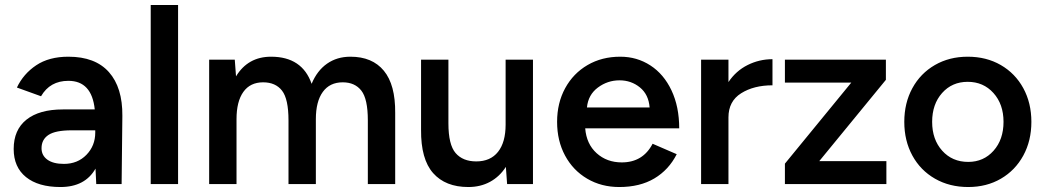

<svg xmlns="http://www.w3.org/2000/svg" viewBox="-20 -740 4202 772"><path d="M364 -62Q322 12 223 12Q134 12 84.5 -28Q35 -68 35 -141Q35 -218 86.5 -259Q138 -300 233 -300H361Q349 -415 255 -415Q181 -415 145 -353L48 -388Q74 -443 125.5 -477.5Q177 -512 255 -512Q363 -512 418 -450Q473 -388 472 -274L469 0H367ZM237 -81Q292 -81 327.5 -117.5Q363 -154 363 -207V-216H268Q203 -216 175 -197.5Q147 -179 147 -144Q147 -115 170.5 -98Q194 -81 237 -81Z M586 -720H696V0H586Z M821 -500H924L929 -433Q977 -512 1070 -512Q1195 -512 1233 -403Q1255 -456 1295 -484Q1335 -512 1389 -512Q1477 -512 1523.5 -455.5Q1570 -399 1569 -286V0H1459V-256Q1459 -342 1433 -375.5Q1407 -409 1358 -409Q1306 -409 1278 -370.5Q1250 -332 1250 -261V0H1140V-256Q1140 -342 1114 -375.5Q1088 -409 1038 -409Q986 -409 958.5 -370.5Q931 -332 931 -261V0H821Z M2014 -69Q1989 -30 1950.5 -9Q1912 12 1863 12Q1771 12 1721.5 -44Q1672 -100 1673 -218V-500H1783V-244Q1783 -158 1812 -124.5Q1841 -91 1895 -91Q1952 -91 1982.5 -129.5Q2013 -168 2013 -239V-500H2123V0H2019Z M2220 -250Q2220 -326 2252.5 -385.5Q2285 -445 2342.5 -478.5Q2400 -512 2474 -512Q2541 -512 2595 -477Q2649 -442 2680 -376.5Q2711 -311 2711 -224H2333Q2338 -161 2379 -124Q2420 -87 2480 -87Q2565 -87 2604 -162L2701 -120Q2669 -57 2611 -22.5Q2553 12 2470 12Q2398 12 2341 -21.5Q2284 -55 2252 -114.5Q2220 -174 2220 -250ZM2592 -308Q2588 -360 2553 -388.5Q2518 -417 2471 -417Q2423 -417 2384 -388Q2345 -359 2340 -308Z M2799 -500H2909V-410Q2939 -455 2986 -478.5Q3033 -502 3086 -502V-397Q3011 -397 2960 -365Q2909 -333 2909 -268V0H2799Z M3136 -82 3403 -408H3136V-500H3542V-419L3274 -92H3544V0H3136Z M3616 -250Q3616 -326 3648.5 -385.5Q3681 -445 3739 -478.5Q3797 -512 3871 -512Q3946 -512 4004 -478.5Q4062 -445 4094.5 -385.5Q4127 -326 4127 -250Q4127 -174 4094.5 -114.5Q4062 -55 4004.5 -21.5Q3947 12 3873 12Q3798 12 3739.5 -21.5Q3681 -55 3648.5 -114.5Q3616 -174 3616 -250ZM3873 -89Q3935 -89 3975 -134Q4015 -179 4015 -250Q4015 -321 3974.5 -366Q3934 -411 3871 -411Q3808 -411 3768 -366Q3728 -321 3728 -250Q3728 -179 3768.5 -134Q3809 -89 3873 -89Z"/></svg>

Font: Oak Sans SemiBold
Style: Regular
Weight: 600
Designer: Erik Kennedy, Walven
Foundry: Erik Kennedy, Walven
Version: Version 1.000